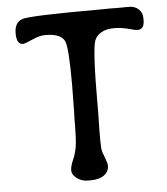

<svg xmlns="http://www.w3.org/2000/svg" viewBox="-50 -731 675 775"><g transform="rotate(-5 287.0 -344.0)"><path d="M340.3 -296.9Q340.3 -283.2 340.3 -269.5L338.9 -201.7Q338.9 -201.7 338.9 -152.8Q338.9 -124 342.8 -112.1Q346.7 -100.1 353.8 -81.8Q360.8 -63.5 360.8 -55.2Q360.8 -31.2 341.1 -16.6Q321.3 -2 286.6 -2H274.4Q249.5 -2 230.5 -16.6Q211.4 -31.2 211.4 -48.3Q211.4 -65.4 222.4 -90.1Q233.4 -114.7 238 -143.6Q242.7 -172.4 242.7 -255.9L243.7 -283.7L245.1 -393.6Q245.1 -543.5 232.9 -569.8Q218.3 -602.1 153.8 -602.1Q131.8 -602.1 100.6 -588.1Q69.3 -574.2 62.5 -574.2Q36.1 -574.2 36.1 -618.9Q36.1 -663.6 68.4 -674.6Q100.6 -685.5 381.8 -685.5L422.9 -686H436.5L449.7 -685.5L489.3 -686H501.5Q525.4 -686 540.3 -671.6Q555.2 -657.2 555.2 -636.7V-626Q555.2 -589.8 526.4 -589.8Q520.5 -589.8 491.7 -597.7Q462.9 -605.5 432.6 -605.5Q402.3 -605.5 381.8 -593.8Q361.3 -582 354 -562.5Q340.3 -524.9 340.3 -296.9Z"/></g></svg>

Font: Averia Libre Light
Style: Regular
Weight: 300
Version: Version 1.002